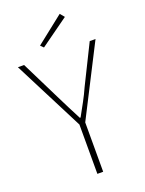

<svg xmlns="http://www.w3.org/2000/svg" viewBox="-157 -921 750 995"><g transform="rotate(-20 218.0 -423.0)"><path d="M202 0V-272L4 -660H38L144 -446Q162 -410 179.5 -375Q197 -340 216 -304H220Q240 -340 259 -375Q278 -410 294 -446L400 -660H432L234 -272V0ZM166 -710 150 -726 302 -846 322 -822Z"/></g></svg>

Font: Source Sans Variable
Style: Regular
Weight: 200
Designer: Paul D. Hunt
Foundry: Adobe Systems Incorporated
Version: Version 3.006;hotconv 1.0.111;makeotfexe 2.5.65597